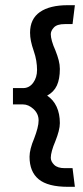

<svg xmlns="http://www.w3.org/2000/svg" viewBox="-20 -679 319 741"><path d="M162 -310Q188 -324 199.5 -349Q211 -374 211 -413Q211 -429 206.5 -446.5Q202 -464 194 -484Q185 -504 180.5 -520Q176 -536 176 -547Q176 -560 188 -573Q200 -586 230 -586H260L269 -659H242Q172 -659 134 -632.5Q96 -606 96 -553Q96 -537 99.5 -520Q103 -503 110 -483Q117 -463 120 -444.5Q123 -426 123 -409Q123 -380 108 -359.5Q93 -339 69 -339H30V-276H69Q90 -276 109.5 -258Q129 -240 129 -214Q129 -201 124.5 -183.5Q120 -166 112 -145Q103 -124 98.5 -106Q94 -88 94 -74Q94 -16 129.5 13Q165 42 242 42H269L260 -30H230Q202 -30 189 -43Q176 -56 176 -70Q176 -81 180.5 -97.5Q185 -114 194 -135Q202 -155 206.5 -172.5Q211 -190 211 -204Q211 -240 198.5 -267Q186 -294 162 -310Z"/></svg>

Font: Catamaran Thin Medium
Style: Regular
Weight: 500
Version: Version 2.000